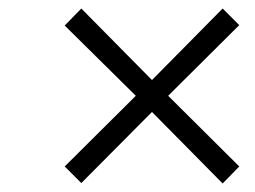

<svg xmlns="http://www.w3.org/2000/svg" viewBox="-20 -476 600 451"><path d="M171 -456 132 -416 299 -251 132 -85 171 -46 337 -213 503 -45 542 -85 375 -251 542 -417 503 -456 337 -288Z"/></svg>

Font: Titillium Web
Style: Light Italic
Weight: 300
Italic angle: -13°
Version: Version 1.001;PS 57.000;hotconv 1.0.70;makeotf.lib2.5.55311